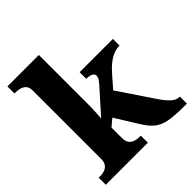

<svg xmlns="http://www.w3.org/2000/svg" viewBox="-203 -905 1049 1049"><g transform="rotate(-45 322.0 -380.0)"><path d="M16.8 0V-54.6H29.4Q42.8 -54.6 59 -59Q75.2 -63.4 87 -77Q98.8 -90.6 98.8 -118.6V-645.4Q98.8 -672 86.7 -684.5Q74.6 -697 58.4 -701.2Q42.2 -705.4 29.4 -705.4H16.8V-760H259.8V-377Q259.8 -364 259.3 -347.7Q258.8 -331.4 257.8 -316.1Q256.8 -300.8 256 -289.1Q255.2 -277.4 254.6 -273.2L380.8 -414.8Q389.8 -425.6 394.9 -433.3Q400 -441 401.6 -447Q403.2 -453 403.2 -456.8Q403.2 -469.8 389.5 -477.3Q375.8 -484.8 350.8 -484.8V-536H607.8V-484.8Q584.8 -484.8 562.3 -476.1Q539.8 -467.4 516.3 -449.2Q492.8 -431 466.8 -401L410.2 -336L543.2 -138Q570.4 -96.8 593.4 -75.7Q616.4 -54.6 640.2 -54.6H643.8V0H629.8Q573.2 0 535 -3.9Q496.8 -7.8 470.5 -18.6Q444.2 -29.4 424.1 -49.3Q404 -69.2 383.6 -102.2L301.6 -233.8L259.8 -199V-119.4Q259.8 -91 271.6 -77.3Q283.4 -63.6 299.6 -59.1Q315.8 -54.6 328.6 -54.6H342V0Z"/></g></svg>

Font: Noto Serif Hentaigana ExtraLight
Style: Regular
Weight: 200
Designer: Kazuhiro Yamada
Foundry: nipponia
Version: Version 1.000